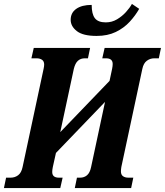

<svg xmlns="http://www.w3.org/2000/svg" viewBox="-59 -958 840 978"><path d="M-39 0 -28 -53H-5Q17 -53 33.5 -65.5Q50 -78 56 -107L163 -607Q166 -621 166 -629Q166 -646 155 -653.5Q144 -661 127 -661H101L113 -714H400L389 -661H373Q352 -661 338 -648.5Q324 -636 317 -607L248 -285L499 -546L512 -607Q515 -622 515 -632Q515 -661 481 -661H462L474 -714H761L750 -661H727Q706 -661 689 -648.5Q672 -636 666 -607L559 -107Q557 -94 557 -85Q557 -68 567.5 -60.5Q578 -53 595 -53H620L609 0H322L333 -53H349Q370 -53 384.5 -65.5Q399 -78 405 -107L476 -439L226 -179L210 -107Q207 -92 207 -82Q207 -53 241 -53H260L248 0ZM433 -775Q364 -775 332.5 -799.5Q301 -824 301 -857Q301 -893 329.5 -913Q358 -933 408 -933Q408 -886 424.5 -865Q441 -844 480 -844Q511 -844 537 -859.5Q563 -875 582.5 -896.5Q602 -918 613 -938L650 -913Q631 -879 601.5 -847Q572 -815 530.5 -795Q489 -775 433 -775Z"/></svg>

Font: Noto Serif ExtraCondensed ExtraBold
Style: Italic
Weight: 800
Width: 2
Italic angle: -12°
Designer: Monotype Design Team
Foundry: Monotype Imaging Inc.
Version: Version 2.013